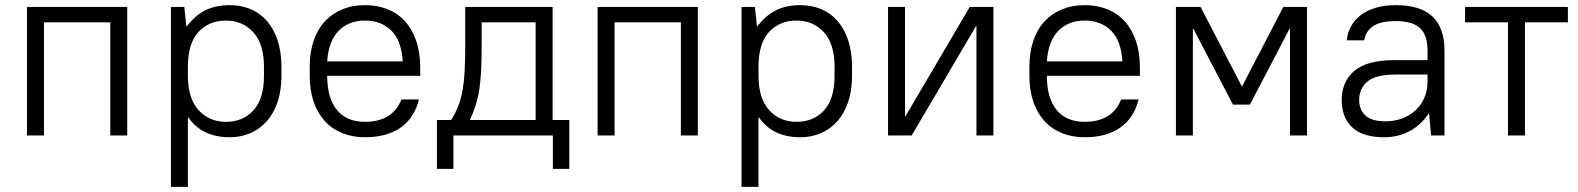

<svg xmlns="http://www.w3.org/2000/svg" viewBox="-20 -527 6140 747"><path d="M85 -500H475V0H409V-440H151V0H85Z M645 -500H697L705 -425H707Q740 -468 780 -487.5Q820 -507 874 -507Q918 -507 955 -491.5Q992 -476 1018.5 -445.5Q1045 -415 1060 -370Q1075 -325 1075 -267V-233Q1075 -175 1060 -130.5Q1045 -86 1018 -55.5Q991 -25 954 -9Q917 7 874 7Q766 7 713 -70H711V200H645ZM859 -53Q925 -53 966 -97.5Q1007 -142 1007 -233V-267Q1007 -356 965.5 -401.5Q924 -447 859 -447Q793 -447 752 -402.5Q711 -358 711 -267V-233Q711 -144 752.5 -98.5Q794 -53 859 -53Z M1400 7Q1352 7 1312 -9Q1272 -25 1244 -55.5Q1216 -86 1200.5 -130.5Q1185 -175 1185 -233V-267Q1185 -324 1200.5 -369Q1216 -414 1244.5 -444.5Q1273 -475 1312.5 -491Q1352 -507 1400 -507Q1448 -507 1488 -491Q1528 -475 1556 -444Q1584 -413 1599.5 -367.5Q1615 -322 1615 -262V-232H1253Q1253 -145 1291 -99Q1329 -53 1400 -53Q1507 -53 1542 -140H1610Q1592 -68 1538.5 -30.5Q1485 7 1400 7ZM1400 -447Q1336 -447 1297 -406.5Q1258 -366 1253 -288H1547Q1542 -369 1502.5 -408Q1463 -447 1400 -447Z M1680 -60H1735Q1751 -85 1761.5 -111Q1772 -137 1778.5 -170Q1785 -203 1787.5 -246.5Q1790 -290 1790 -350V-500H2130V-60H2195V130H2131V0H1744V130H1680ZM2064 -60V-440H1854V-350Q1854 -296 1852 -255Q1850 -214 1845 -180.5Q1840 -147 1831 -118.5Q1822 -90 1809 -62V-60Z M2305 -500H2695V0H2629V-440H2371V0H2305Z M2865 -500H2917L2925 -425H2927Q2960 -468 3000 -487.5Q3040 -507 3094 -507Q3138 -507 3175 -491.5Q3212 -476 3238.5 -445.5Q3265 -415 3280 -370Q3295 -325 3295 -267V-233Q3295 -175 3280 -130.5Q3265 -86 3238 -55.5Q3211 -25 3174 -9Q3137 7 3094 7Q2986 7 2933 -70H2931V200H2865ZM3079 -53Q3145 -53 3186 -97.5Q3227 -142 3227 -233V-267Q3227 -356 3185.5 -401.5Q3144 -447 3079 -447Q3013 -447 2972 -402.5Q2931 -358 2931 -267V-233Q2931 -144 2972.5 -98.5Q3014 -53 3079 -53Z M3435 -500H3501V-75H3503L3753 -500H3845V0H3779V-425H3777L3527 0H3435Z M4200 7Q4152 7 4112 -9Q4072 -25 4044 -55.5Q4016 -86 4000.5 -130.5Q3985 -175 3985 -233V-267Q3985 -324 4000.5 -369Q4016 -414 4044.5 -444.5Q4073 -475 4112.5 -491Q4152 -507 4200 -507Q4248 -507 4288 -491Q4328 -475 4356 -444Q4384 -413 4399.5 -367.5Q4415 -322 4415 -262V-232H4053Q4053 -145 4091 -99Q4129 -53 4200 -53Q4307 -53 4342 -140H4410Q4392 -68 4338.5 -30.5Q4285 7 4200 7ZM4200 -447Q4136 -447 4097 -406.5Q4058 -366 4053 -288H4347Q4342 -369 4302.5 -408Q4263 -447 4200 -447Z M4555 -500H4651L4811 -192H4813L4973 -500H5065V0H4999V-415H4997L4843 -120H4777L4623 -415H4621V0H4555Z M5365 7Q5282 7 5241 -31.5Q5200 -70 5200 -138Q5200 -209 5249 -251Q5298 -293 5405 -293H5534V-330Q5534 -390 5505 -417.5Q5476 -445 5410 -445Q5349 -445 5320.5 -424Q5292 -403 5288 -370H5220Q5222 -397 5235 -422Q5248 -447 5271.5 -466Q5295 -485 5330 -496Q5365 -507 5410 -507Q5507 -507 5553.5 -462.5Q5600 -418 5600 -330V0H5548L5540 -85H5538Q5508 -40 5463.5 -16.5Q5419 7 5365 7ZM5370 -55Q5406 -55 5436 -66.5Q5466 -78 5488 -98.5Q5510 -119 5522 -147.5Q5534 -176 5534 -210V-237H5410Q5333 -237 5300.5 -210Q5268 -183 5268 -138Q5268 -100 5292.5 -77.5Q5317 -55 5370 -55Z M5847 -440H5680V-500H6080V-440H5913V0H5847Z"/></svg>

Font: PT Root UI
Style: Regular
Weight: 400
Designer: Vitaly Kuzmin
Foundry: ParaType Ltd.
Version: Version 2.001G